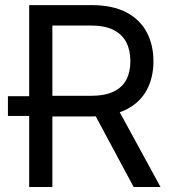

<svg xmlns="http://www.w3.org/2000/svg" viewBox="-20 -748 687 768"><path d="M146.5 -284.2H11.7V-363.3H146.5ZM96.7 0V-727.5H345.7Q430.7 -727.5 485.6 -698.5Q540.5 -669.4 567.1 -618.7Q593.8 -567.9 593.8 -502.9Q593.8 -438 567.1 -388.2Q540.5 -338.4 485.8 -310.3Q431.2 -282.2 346.2 -282.2H148.4V-364.7H341.8Q399.4 -364.7 434.3 -381.6Q469.2 -398.4 485.4 -429.4Q501.5 -460.4 501.5 -502.9Q501.5 -546.4 485.4 -578.4Q469.2 -610.4 434.1 -628.2Q398.9 -646 340.8 -646H189.5V0ZM514.6 0 338.9 -327.6H443.4L622.1 0Z"/></svg>

Font: Inter Variable LoSnoCo
Style: Regular
Weight: 400
Designer: Rasmus Andersson
Foundry: rsms
Version: Version 4.000;git-a52131595; featfreeze: case,dlig,ss01,ss02